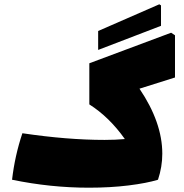

<svg xmlns="http://www.w3.org/2000/svg" viewBox="-20 -830 857 892"><path d="M728 -710 436 -598V-686L720 -810L728 -805ZM793 -470 628 -418Q734 -261 734 -116Q734 -55 714 5Q662 21 577.5 31.5Q493 42 393 42Q215 42 36 5Q49 -107 84 -211Q293 -180 466 -180Q516 -180 560 -184Q488 -286 395 -345V-536L775 -678L793 -666Z"/></svg>

Font: Lalezar
Style: Regular
Weight: 400
Designer: Borna Izadpanah
Foundry: Borna Izadpanah
Version: Version 1.003;November 28, 2018;FontCreator 11.5.0.2421 64-b